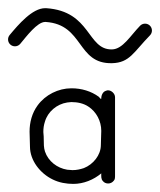

<svg xmlns="http://www.w3.org/2000/svg" viewBox="-39 -454 395 474"><path d="M72.4 -433.8C40.7 -433.8 6.5 -393.4 -15.2 -367.5C-21.2 -360.3 -20.2 -349.5 -12.9 -343.5C-5.7 -337.6 5 -338.6 11 -345.8C26.6 -364.5 53 -399.8 72.4 -399.8C72.6 -399.8 73.5 -399.8 73.8 -399.8C168.5 -393.5 150 -296 237.5 -298C281.2 -299.1 290.7 -325.2 331.3 -366.8C337.8 -373.5 337.7 -384.2 331 -390.8C324.3 -397.3 313.5 -397.2 306.9 -390.5C282.9 -365.9 264.1 -332.6 237.5 -332C175.6 -330.7 186.4 -426.4 74.9 -433.8C74.4 -433.8 72.9 -433.8 72.4 -433.8ZM137 -236C105 -236 73 -220 54 -194C40 -175 34 -152 34 -129C34 -117 35 -104 35 -92C35 -58 60 -26 91 -11C107 -3 125 0 142 0C167 0 192 -10 211 -26C211 -20 210 -12 215 -7C218 -3 223 -1 228 -1C233 -1 238 -3 242 -8C245 -11 245 -16 245 -21V-214C245 -223 236 -231 228 -231C226 -231 225 -231 223 -230C215 -228 211 -219 211 -211C211 -207 206 -214 205 -215C186 -229 162 -236 138 -236ZM137 -202C152 -202 167 -199 179 -191C199 -178 211 -155 211 -131C211 -120 210 -108 210 -96C210 -71 191 -48 168 -39C159 -36 150 -34 140 -34C136 -34 131 -35 127 -35C102 -39 80 -56 72 -80C69 -89 69 -100 69 -110C69 -123 68 -122 68 -128C68 -137 69 -145 72 -154C79 -178 101 -197 127 -201C130 -201 134 -202 137 -202Z"/></svg>

Font: LetsTrace
Style: basic
Weight: 500
Version: Version 002.000